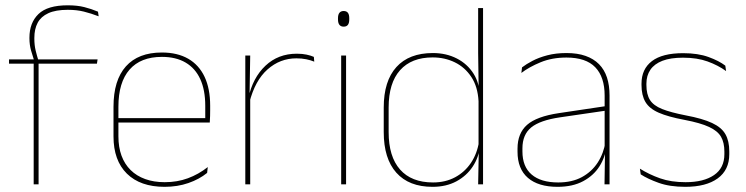

<svg xmlns="http://www.w3.org/2000/svg" viewBox="-20 -695 2814 724"><path d="M235.5 -675Q271.5 -675 298 -668.2Q324.5 -661.5 349.5 -651L352 -633.5Q323.5 -644.5 296.5 -651.2Q269.5 -658 235.5 -658Q190 -658 162.2 -645.2Q134.5 -632.5 122 -609Q109.5 -585.5 109.5 -552V-549Q109.5 -525 114.5 -504.2Q119.5 -483.5 125 -466.5L108.5 -464V-467.5Q103.5 -482.5 97.2 -504.2Q91 -526 91 -550.5V-553Q91 -609 125 -642Q159 -675 235.5 -675ZM125.5 0H107V-460H125.5ZM345.5 -455H14V-471H114H120H348Z M600.5 9.5Q509 9.5 458.5 -40.2Q408 -90 408 -180.5V-292.5Q408 -392.5 454.8 -444.8Q501.5 -497 590.5 -497Q649 -497 689.8 -473.5Q730.5 -450 751.5 -405.2Q772.5 -360.5 772.5 -296.5V-279.5Q772.5 -268.5 772.2 -257.5Q772 -246.5 771 -233H754Q754 -250.5 754 -266.5Q754 -282.5 754 -296Q754 -355.5 735.2 -396.5Q716.5 -437.5 680 -459Q643.5 -480.5 590.5 -480.5Q510.5 -480.5 468.5 -432.5Q426.5 -384.5 426.5 -292.5V-243.5V-239.5V-181Q426.5 -140 438.2 -108Q450 -76 472.5 -53.8Q495 -31.5 527.5 -19.8Q560 -8 601 -8Q648.5 -8 688.5 -22.8Q728.5 -37.5 763.5 -65L761 -43Q731.5 -19 690.5 -4.8Q649.5 9.5 600.5 9.5ZM764.5 -233H416.5V-249.5H764.5Z M920.5 -308.5 911 -320.5 916.5 -325Q933 -402 981 -447.2Q1029 -492.5 1099 -492.5Q1120 -492.5 1136.2 -489Q1152.5 -485.5 1163.5 -480.5L1165 -462.5Q1152 -468 1135 -471.5Q1118 -475 1097.5 -475Q1036 -475 988.8 -433.2Q941.5 -391.5 920.5 -308.5ZM923.5 0H905V-485.5H923.5L921 -335L923.5 -332.5Z M1285 0H1266.5V-485.5H1285ZM1276 -594.5Q1265.5 -594.5 1260 -601.2Q1254.5 -608 1254.5 -622V-626.5Q1254.5 -640 1260 -646.8Q1265.5 -653.5 1276 -653.5Q1286.5 -653.5 1291.8 -646.8Q1297 -640 1297 -626.5V-622Q1297 -608 1291.8 -601.2Q1286.5 -594.5 1276 -594.5Z M1611 9.5Q1522 9.5 1474.5 -43.8Q1427 -97 1427 -197V-289.5Q1427 -389.5 1474.8 -442.2Q1522.5 -495 1612.5 -495Q1662.5 -495 1702.5 -474.5Q1742.5 -454 1765.8 -417Q1789 -380 1789.5 -330H1795.5L1784.5 -313.5Q1781.5 -368.5 1757.2 -405Q1733 -441.5 1695 -460Q1657 -478.5 1611.5 -478.5Q1531.5 -478.5 1488.5 -430.2Q1445.5 -382 1445.5 -289.5V-197Q1445.5 -104.5 1488.5 -55.8Q1531.5 -7 1613 -7Q1659.5 -7 1696 -26.5Q1732.5 -46 1756 -81Q1779.5 -116 1786.5 -162.5L1795.5 -144H1790Q1785.5 -101.5 1762.5 -66.8Q1739.5 -32 1701 -11.2Q1662.5 9.5 1611 9.5ZM1801.5 0H1783L1785.5 -130.5L1784.5 -138V-346.5L1785 -356L1783 -494.5V-664.5H1801.5Z M2278.5 0H2259.5L2261.5 -128L2260 -131.5V-292V-334.5Q2260 -404.5 2224.8 -441.2Q2189.5 -478 2116 -478Q2061.5 -478 2018.5 -460.2Q1975.5 -442.5 1946 -420L1948.5 -441Q1964 -453 1987.8 -465.5Q2011.5 -478 2043.8 -486.5Q2076 -495 2116 -495Q2157.5 -495 2188 -484.2Q2218.5 -473.5 2238.8 -453Q2259 -432.5 2268.8 -402.8Q2278.5 -373 2278.5 -335ZM2082.5 9.5Q2010 9.5 1970.8 -24.2Q1931.5 -58 1931.5 -123V-134.5Q1931.5 -192.5 1967.5 -224.2Q2003.5 -256 2088 -268.5L2269 -295.5L2269.5 -278.5L2091.5 -252.5Q2016.5 -241.5 1983.2 -214.5Q1950 -187.5 1950 -135.5V-124Q1950 -66.5 1984.8 -36.8Q2019.5 -7 2085 -7Q2137 -7 2174.2 -27.2Q2211.5 -47.5 2234 -82.2Q2256.5 -117 2263 -160.5L2272.5 -142H2266.5Q2262.5 -102.5 2240.5 -67.8Q2218.5 -33 2179 -11.8Q2139.5 9.5 2082.5 9.5Z M2564 9.5Q2505.5 9.5 2463.8 -5.5Q2422 -20.5 2396 -37.5L2393 -59Q2428 -37 2469.2 -22.5Q2510.5 -8 2565 -8Q2633.5 -8 2672.5 -34.8Q2711.5 -61.5 2711.5 -113.5V-123.5Q2711.5 -157 2699 -179Q2686.5 -201 2654 -216.2Q2621.5 -231.5 2561 -243Q2499.5 -254.5 2464 -270Q2428.5 -285.5 2413.8 -310.5Q2399 -335.5 2399 -374.5V-379.5Q2399 -434.5 2438.2 -464.5Q2477.5 -494.5 2556 -494.5Q2612 -494.5 2651.8 -480Q2691.5 -465.5 2715 -447.5L2718 -427Q2687.5 -449 2648.2 -463.2Q2609 -477.5 2555.5 -477.5Q2508.5 -477.5 2478 -465.8Q2447.5 -454 2432.5 -432Q2417.5 -410 2417.5 -379.5V-374.5Q2417.5 -339.5 2430.8 -318.2Q2444 -297 2476.5 -284Q2509 -271 2565.5 -260Q2629.5 -248 2665.2 -231.2Q2701 -214.5 2715.5 -188.8Q2730 -163 2730 -124.5V-113.5Q2730 -54 2686.2 -22.2Q2642.5 9.5 2564 9.5Z"/></svg>

Font: Anek Kannada Medium Thin
Style: Regular
Weight: 250
Version: Version 1.003